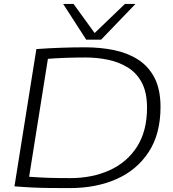

<svg xmlns="http://www.w3.org/2000/svg" viewBox="-20 -952 885 982"><path d="M337 10Q279 10 233.5 9.5Q188 9 145.5 7Q103 5 54 1L166 -701Q291 -710 415 -710Q493 -710 562 -696Q631 -682 685 -648Q739 -614 770 -554.5Q801 -495 801 -405Q801 -267 740.5 -174.5Q680 -82 575.5 -36Q471 10 337 10ZM339 -41Q452 -41 541 -81.5Q630 -122 681 -202Q732 -282 732 -401Q732 -479 705.5 -529Q679 -579 633.5 -607Q588 -635 532 -646.5Q476 -658 417 -658Q364 -658 310.5 -656Q257 -654 225 -651L129 -48Q182 -44 229.5 -42.5Q277 -41 339 -41ZM673 -932 497 -749H421L303 -932H356L464 -783L619 -932Z"/></svg>

Font: Georama Expanded Light
Style: Italic
Weight: 300
Width: 7
Italic angle: -9°
Designer: Jean-Baptiste Levee
Foundry: Production Type
Version: Version 1.000